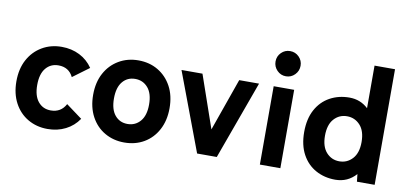

<svg xmlns="http://www.w3.org/2000/svg" viewBox="-68 -932 2473 1163"><g transform="rotate(10 1168.5 -350.0)"><path d="M268 11Q201 11 147.5 -20Q94 -51 63.5 -108Q33 -165 33 -241Q33 -318 63.5 -374.5Q94 -431 147.5 -462.5Q201 -494 268 -494Q329 -494 378.5 -469Q428 -444 459 -398L359 -324Q332 -380 268 -380Q220 -380 190.5 -344.5Q161 -309 161 -241Q161 -174 190.5 -138.5Q220 -103 268 -103Q331 -103 360 -158L459 -85Q428 -39 378.5 -14Q329 11 268 11Z M740 11Q673 11 619.5 -20Q566 -51 535.5 -108Q505 -165 505 -241Q505 -318 535.5 -374.5Q566 -431 619.5 -462.5Q673 -494 740 -494Q808 -494 861 -462.5Q914 -431 944.5 -374.5Q975 -318 975 -241Q975 -165 944.5 -108Q914 -51 861 -20Q808 11 740 11ZM740 -103Q788 -103 818.5 -138.5Q849 -174 849 -241Q849 -309 818.5 -344.5Q788 -380 740 -380Q692 -380 662.5 -344.5Q633 -309 633 -241Q633 -174 662.5 -138.5Q692 -103 740 -103Z M1187 0 1006 -482H1135L1247 -159L1361 -482H1483L1308 0Z M1573 0V-482H1699V0ZM1635 -554Q1603 -554 1580.5 -577Q1558 -600 1558 -632Q1558 -664 1580.5 -686.5Q1603 -709 1635 -709Q1667 -709 1689.5 -686.5Q1712 -664 1712 -632Q1712 -600 1689.5 -577Q1667 -554 1635 -554Z M2038 11Q1971 11 1917.5 -18.5Q1864 -48 1833.5 -104.5Q1803 -161 1803 -241Q1803 -322 1833.5 -378.5Q1864 -435 1917.5 -464.5Q1971 -494 2038 -494Q2105 -494 2153 -449V-711H2279V0H2170L2165 -46Q2114 11 2038 11ZM2043 -103Q2091 -103 2123.5 -138.5Q2156 -174 2156 -241Q2156 -309 2123.5 -344.5Q2091 -380 2043 -380Q1995 -380 1963 -344.5Q1931 -309 1931 -241Q1931 -174 1963 -138.5Q1995 -103 2043 -103Z"/></g></svg>

Font: Zen Kaku Gothic New Black
Style: Regular
Weight: 900
Designer: Yoshimichi Ohira
Foundry: Positype
Version: Version 1.001